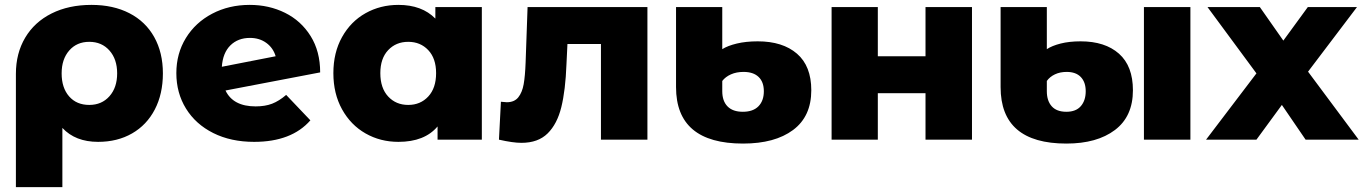

<svg xmlns="http://www.w3.org/2000/svg" viewBox="-20 -571 5575 785"><path d="M646 -271Q646 -187 613 -123.5Q580 -60 520 -25.5Q460 9 381 9Q288 9 235 -48V194H45V-269Q45 -353 83 -417Q121 -481 191 -516Q261 -551 354 -551Q443 -551 509 -517Q575 -483 610.5 -419.5Q646 -356 646 -271ZM459 -271Q459 -329 427.5 -364.5Q396 -400 345 -400Q294 -400 263 -364.5Q232 -329 232 -271Q232 -212 262.5 -177Q293 -142 345 -142Q396 -142 427.5 -177.5Q459 -213 459 -271Z M1150 -183 1249 -79Q1172 9 1019 9Q924 9 852 -27Q780 -63 740.5 -127Q701 -191 701 -272Q701 -352 740 -415.5Q779 -479 847.5 -515Q916 -551 1001 -551Q1080 -551 1145.5 -518.5Q1211 -486 1250 -423.5Q1289 -361 1289 -275L902 -201Q933 -136 1025 -136Q1064 -136 1092.5 -147Q1121 -158 1150 -183ZM887 -298 1107 -341Q1097 -375 1069 -395.5Q1041 -416 1002 -416Q953 -416 922 -385.5Q891 -355 887 -298Z M1950 -542V0H1769V-54Q1716 9 1609 9Q1535 9 1474.5 -25.5Q1414 -60 1378.5 -124Q1343 -188 1343 -272Q1343 -356 1378.5 -419.5Q1414 -483 1474.5 -517Q1535 -551 1609 -551Q1705 -551 1760 -495V-542ZM1763 -272Q1763 -332 1731 -366Q1699 -400 1649 -400Q1599 -400 1567 -366Q1535 -332 1535 -272Q1535 -211 1567 -176.5Q1599 -142 1649 -142Q1699 -142 1731 -176.5Q1763 -211 1763 -272Z M2627 -542V0H2437V-391H2300L2296 -308Q2292 -202 2275 -133Q2258 -64 2219 -25.5Q2180 13 2112 13Q2077 13 2020 0L2028 -155Q2046 -153 2052 -153Q2083 -153 2099 -173Q2115 -193 2121 -226.5Q2127 -260 2129 -316L2137 -542Z M2744 -215V-542H2933V-370Q2955 -384 2992.5 -393Q3030 -402 3078 -402Q3180 -402 3238.5 -351.5Q3297 -301 3297 -202Q3297 -95 3222.5 -39.5Q3148 16 3018 16Q2744 16 2744 -215ZM3103 -198Q3103 -236 3081.5 -256.5Q3060 -277 3020 -277Q2991 -277 2968.5 -267Q2946 -257 2933 -240V-198Q2933 -158 2954.5 -136Q2976 -114 3017 -114Q3059 -114 3081 -136.5Q3103 -159 3103 -198Z M3380 -542H3569V-341H3764V-542H3954V0H3764V-190H3569V0H3380Z M4071 -215V-542H4260V-370Q4281 -384 4316.5 -393Q4352 -402 4398 -402Q4498 -402 4555 -351.5Q4612 -301 4612 -202Q4612 -95 4538.5 -39.5Q4465 16 4340 16Q4071 16 4071 -215ZM4657 -542H4847V0H4657ZM4419 -198Q4419 -235 4399 -256Q4379 -277 4341 -277Q4314 -277 4293 -267Q4272 -257 4260 -240V-198Q4260 -159 4280 -136.5Q4300 -114 4340 -114Q4379 -114 4399 -137Q4419 -160 4419 -198Z M5318 0 5221 -142 5117 0H4911L5117 -271L4917 -542H5131L5227 -405L5327 -542H5528L5328 -278L5535 0Z"/></svg>

Font: Montserrat Alternates ExtraBold
Style: Regular
Weight: 800
Designer: Julieta Ulanovsky
Foundry: Julieta Ulanovsky
Version: Version 7.200